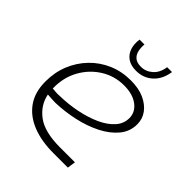

<svg xmlns="http://www.w3.org/2000/svg" viewBox="-192 -820 945 945"><g transform="rotate(45 281.0 -347.5)"><path d="M331 0Q248 0 186 -24.5Q124 -49 89 -98Q54 -147 54 -222Q54 -286 76 -340Q98 -394 138 -435.5Q178 -477 231.5 -500Q285 -523 348 -523Q403 -523 441.5 -505.5Q480 -488 501.5 -459Q523 -430 523 -392Q523 -342 491 -303.5Q459 -265 406.5 -238.5Q354 -212 290.5 -198Q227 -184 163 -182Q149 -182 135 -183Q121 -184 108 -185Q120 -123 173.5 -83Q227 -43 334 -43H438L432 0ZM104 -223Q115 -222 127.5 -221Q140 -220 152 -221Q214 -222 272 -234Q330 -246 375.5 -267Q421 -288 447.5 -318Q474 -348 474 -386Q474 -428 438 -455Q402 -482 342 -482Q276 -482 221.5 -448Q167 -414 135 -356.5Q103 -299 104 -227Q104 -226 104 -225.5Q104 -225 104 -223ZM332 -574Q296 -574 273 -589.5Q250 -605 240.5 -632.5Q231 -660 236 -695H270Q268 -674 272 -653Q276 -632 291 -618.5Q306 -605 335 -605Q369 -605 395.5 -628.5Q422 -652 428 -695H462Q453 -637 417.5 -605.5Q382 -574 332 -574Z"/></g></svg>

Font: MuseoModerno Thin ExtraLight
Style: Italic
Weight: 250
Italic angle: -9°
Version: Version 1.003